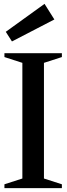

<svg xmlns="http://www.w3.org/2000/svg" viewBox="-20 -976 345 996"><path d="M3 0V-20L96 -50V-650L3 -680V-700H301V-680L208 -650V-50L301 -20V0ZM42 -761 10 -811 211 -956 262 -875Z"/></svg>

Font: Wittgenstein Medium
Style: Regular
Weight: 500
Designer: Jörg Drees
Foundry: Jörg Drees
Version: Version 1.500